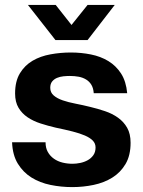

<svg xmlns="http://www.w3.org/2000/svg" viewBox="-20 -743 577 776"><path d="M164.1 -168Q164.1 -145 173.3 -128.7Q182.6 -112.3 197.8 -101.6Q212.9 -90.8 232.7 -85.9Q252.4 -81.1 272.9 -81.1Q288.1 -81.1 304.4 -84.5Q320.8 -87.9 334.5 -95.5Q348.1 -103 357.2 -115.7Q366.2 -128.4 366.2 -147Q366.2 -163.1 355.2 -174.6Q344.2 -186 323.5 -195.1Q302.7 -204.1 272.9 -211.7Q243.2 -219.2 205.1 -227.1Q173.8 -234.4 144.3 -243.9Q114.7 -253.4 91.8 -268.8Q68.8 -284.2 54.9 -307.4Q41 -330.6 41 -365.2Q41 -414.6 60.5 -446.8Q80.1 -479 111.8 -497.6Q143.6 -516.1 184.1 -523.4Q224.6 -530.8 266.1 -530.8Q308.1 -530.8 347.4 -522.9Q386.7 -515.1 418 -496.1Q449.2 -477.1 469.5 -445.6Q489.7 -414.1 494.1 -366.2H358.9Q357.4 -386.7 349.4 -400.1Q341.3 -413.6 328.1 -421.6Q314.9 -429.7 298.1 -432.9Q281.2 -436 262.2 -436Q250 -436 236.1 -434.6Q222.2 -433.1 210.4 -428.2Q198.7 -423.3 190.9 -413.8Q183.1 -404.3 183.1 -388.2Q183.1 -369.1 197 -357.2Q210.9 -345.2 233.6 -337.4Q256.3 -329.6 285.4 -324Q314.5 -318.4 344.2 -311Q375 -303.7 404.5 -293.7Q434.1 -283.7 457 -267.3Q480 -251 493.9 -226.6Q507.8 -202.1 507.8 -166Q507.8 -114.7 487.5 -80.3Q467.3 -45.9 433.8 -25.1Q400.4 -4.4 358.2 4.4Q315.9 13.2 272 13.2Q227.1 13.2 184.1 4.4Q141.1 -4.4 107.4 -25.4Q73.7 -46.4 52.2 -81.3Q30.8 -116.2 28.8 -168ZM204.1 -581.1 92.8 -723.1H205.1L269 -642.1L334 -723.1H443.8L334 -581.1Z"/></svg>

Font: XB Khoramshahr
Style: Bold
Weight: 700
Designer: Behnam
Foundry: Irmug
Version: Version 8.005 2009